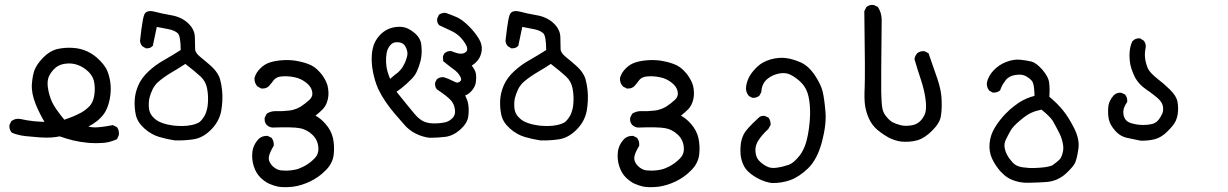

<svg xmlns="http://www.w3.org/2000/svg" viewBox="-20 -462 5040 788"><path d="M340.3 124Q309.6 121.1 280.3 114.3Q252.4 107.4 225.1 97.7Q215.8 99.6 206.3 100.8Q196.8 102.1 187 102.5Q166 103.5 140.1 101.6Q114.7 99.6 85.4 96.7Q75.2 95.7 65.7 93.8Q56.2 91.8 46.9 89.1Q37.6 86.4 28.8 82.5L27.8 82L26.9 80.6Q17.6 69.3 18.6 52.2V51.3L19 50.3L25.9 36.6L26.9 35.2L27.8 34.2Q43.5 22.9 63.5 26.4H64Q88.9 32.2 116.7 35.2Q124.5 36.1 132.1 36.6Q139.6 37.1 147.5 37.4Q155.3 37.6 162.6 38.1Q141.1 2 126 -35.6Q108.4 -79.1 110.8 -117.2Q112.3 -135.7 115.2 -150.9Q118.2 -166 123 -177.7Q125 -182.1 127.7 -187Q130.4 -191.9 133.5 -196.8Q136.7 -201.7 140.6 -206.5Q144.5 -211.4 148.9 -216.6Q153.3 -221.7 158.2 -226.6Q184.6 -253.4 215.3 -260.7Q245.6 -267.6 278.3 -265.6Q311 -263.7 338.4 -251Q352.1 -244.6 364.7 -235.6Q377.4 -226.6 389.2 -214.4Q391.1 -212.4 393.3 -210Q395.5 -207.5 397.5 -205.3Q399.4 -203.1 401.4 -200.9Q403.3 -198.7 405 -196.5Q406.7 -194.3 408.2 -192.1Q409.7 -189.9 411.1 -187.7Q412.6 -185.5 414.1 -183.3Q415.5 -181.2 416.5 -179Q417.5 -176.8 418.5 -174.8Q419.4 -172.9 420.4 -170.9Q428.7 -150.9 432.6 -125Q436.5 -98.6 432.6 -69.1Q428.7 -39.6 418.9 -17.1Q416.5 -11.7 413.8 -6.3Q411.1 -1 407.7 3.7Q404.3 8.3 400.9 12.7Q397.5 17.1 393.1 21Q385.7 28.8 377.7 35.2Q369.6 41.5 361.8 46.4Q352.5 52.2 342.8 57.6Q361.8 62 379.9 60.5Q388.2 60.1 397.9 58.8Q407.7 57.6 418.5 55.9Q429.2 54.2 441.4 51.8L443.4 51.3L444.8 52.2L458.5 59.1L460 60.1L460.9 61Q469.7 73.7 467.8 91.3V92.3L467.3 93.3L461.4 106.9L460.4 108.9L458.5 109.9Q450.7 113.3 442.6 116.2Q434.6 119.1 426 121.1Q417.5 123 408.7 124Q372.1 127 340.3 124ZM277.3 17.1Q296.4 9.3 313.5 0Q330.6 -9.8 346.7 -25.4Q354 -33.2 358.9 -43.5Q363.8 -53.7 366.2 -66.9Q371.1 -93.8 367.2 -120.6Q363.8 -146.5 344.2 -166.5Q334 -176.3 322.8 -183.6Q311.5 -190.9 299.3 -195.3Q274.9 -204.1 249.5 -200.7Q224.1 -197.8 208 -184.1Q191.4 -169.9 181.6 -149.9Q178.2 -143.1 176.8 -135.5Q175.3 -127.9 175.3 -119.1Q175.3 -110.4 176.8 -100.6Q181.6 -69.8 193.8 -43Q205.6 -17.1 244.1 29.3Z M698.2 114.3Q665.5 109.4 633.8 100.1Q600.6 90.3 572.8 65.4Q544.4 40 537.6 10.3Q531.2 -19 532.7 -49.8Q534.2 -80.6 547.4 -111.3Q560.5 -142.1 589.8 -169.4Q618.7 -196.3 654.8 -216.3Q689 -235.8 721.7 -256.8Q721.2 -314.9 709.5 -325.7Q696.3 -337.4 671.4 -342.3Q647.5 -347.2 623.5 -351.6L607.4 -274.9L606.9 -273.4L605.5 -272.5Q596.2 -262.7 579.6 -263.7H578.1L577.1 -264.6L565.4 -271.5L564.5 -272L564 -272.5Q560.1 -276.9 557.6 -282.5Q555.2 -288.1 554.7 -294.4V-294.9V-295.4Q558.1 -324.7 560.8 -345.2Q563.5 -365.7 566.2 -379.4Q568.8 -393.1 571.3 -399.9Q579.1 -422.9 614.3 -414.1Q644 -406.2 683.1 -399.4Q703.6 -396 720.7 -387.9Q737.8 -379.9 751.5 -367.2Q779.3 -341.3 779.8 -309.1Q780.3 -279.3 780.8 -260.7Q780.8 -253.4 785.9 -245.4Q791 -237.3 801.8 -228.5Q824.2 -210.4 845.2 -191.9Q856 -182.1 864 -172.1Q872.1 -162.1 877.4 -151.4Q880.9 -144.5 883.5 -135.3Q886.2 -126 888.2 -114.7Q890.1 -103.5 891.6 -90.3Q892.6 -80.6 892.8 -70.3Q893.1 -60.1 892.6 -49.8Q892.1 -39.6 891.1 -29.3Q890.1 -19 888.2 -8.3Q880.4 35.2 847.7 68.8Q814.5 103 775.9 109.4Q738.8 115.2 699.2 114.3H698.7ZM795.9 41Q807.1 33.7 818.8 14.6Q820.8 11.2 822.3 7.8Q823.7 4.4 825.2 0.5Q826.7 -3.4 827.9 -7.6Q829.1 -11.7 830.1 -16.1Q831.1 -20.5 831.8 -25.4Q832.5 -30.3 833 -35.6Q835.9 -66.9 830.1 -98.1Q824.7 -127.9 803.7 -147.5Q793 -157.2 777.1 -170.7Q761.2 -184.1 740.7 -199.7Q714.8 -182.6 688 -167Q683.1 -164.1 678.7 -161.4Q674.3 -158.7 669.7 -155.8Q665 -152.8 660.9 -149.9Q656.7 -147 652.6 -144Q648.4 -141.1 644.5 -138.2Q640.6 -135.3 637.2 -132.3Q634.3 -129.9 631.6 -127.7Q628.9 -125.5 626.7 -123.3Q624.5 -121.1 622.3 -118.9Q620.1 -116.7 618.4 -114.3Q616.7 -111.8 615 -109.6Q613.3 -107.4 611.8 -105.2Q610.4 -103 609.1 -100.8Q607.9 -98.6 606.9 -96.7Q598.1 -78.1 594.2 -63Q589.8 -48.3 590.8 -23.4Q591.8 -0.5 605 15.1Q618.7 31.2 636.7 39.1Q642.6 41.5 649.4 43.9Q656.2 46.4 663.8 48.1Q671.4 49.8 679.7 51.3Q692.4 53.7 703.9 54.4Q715.3 55.2 726.3 55.2Q737.3 55.2 747.1 54.2Q756.8 53.2 765.6 51.3Q769 50.8 772.2 49.8Q775.4 48.8 778.6 47.9Q781.7 46.9 784.7 45.9Q787.6 44.9 790.5 43.5Q793.5 42 795.9 41Z M1119.6 303.7Q1110.8 301.8 1102.1 298.8Q1093.3 295.9 1084.5 292Q1075.7 288.1 1066.9 281.7Q1058.1 275.4 1049.3 267.1Q1031.2 249.5 1022 221.7Q1012.7 193.8 1015.6 163.6Q1018.6 132.3 1042.5 107.4L1043 106.9Q1057.6 94.7 1077.6 95.7H1078.6L1079.6 96.2L1093.3 103L1094.7 103.5L1095.2 105Q1104.5 116.2 1103.5 135.3V136.7L1102.5 137.7Q1083 170.4 1083 187.5Q1083 203.6 1098.6 219.7Q1106.9 227.5 1115.5 231.9Q1124 236.3 1132.8 237.3Q1142.6 238.3 1153.6 238.3Q1164.6 238.3 1176.8 236.8Q1184.6 235.8 1192.6 234.1Q1200.7 232.4 1208.7 229.2Q1216.8 226.1 1225.6 221.7Q1250.5 209 1270.5 188.5Q1280.3 178.7 1284.2 166.5Q1288.1 154.3 1286.1 139.2Q1282.7 109.4 1260.3 89.4Q1237.8 68.8 1210 64Q1181.2 58.6 1098.6 61.5H1098.1Q1085.4 60.5 1075.2 51.3L1074.7 50.8Q1064 39.1 1066.4 21.5V20.5L1066.9 20L1073.7 6.3L1074.7 4.9L1075.7 3.9Q1092.3 -6.8 1114.7 -5.9Q1139.2 -4.9 1167 -8.3Q1175.8 -9.3 1183.8 -11.5Q1191.9 -13.7 1199.2 -16.8Q1206.5 -20 1213.4 -23.9Q1233.9 -37.1 1250.5 -52.7Q1265.1 -66.4 1261.2 -86.4Q1257.3 -106.9 1236.3 -123Q1214.4 -140.1 1188.5 -145Q1174.8 -147.9 1162.1 -148.7Q1149.4 -149.4 1137.2 -148.4Q1129.4 -147.9 1123 -146Q1116.7 -144 1112.1 -140.9Q1107.4 -137.7 1104 -133.8Q1098.1 -126 1093 -119.6Q1087.9 -113.3 1083.5 -108.4H1083V-107.9Q1080.6 -106 1078.1 -104.2Q1075.7 -102.5 1072.8 -101.3Q1069.8 -100.1 1066.9 -99.6Q1064 -99.1 1060.8 -98.9Q1057.6 -98.6 1054.2 -98.6H1053.2L1051.8 -99.1L1037.1 -106.9L1036.6 -107.4L1035.6 -108.4Q1023.4 -122.1 1024.4 -142.1V-142.6L1024.9 -143.1Q1027.8 -153.8 1033.7 -163.3Q1039.6 -172.9 1048.3 -181.2Q1065.4 -198.7 1087.4 -205.6Q1109.4 -212.9 1138.7 -214.8Q1146 -215.3 1153.1 -215.6Q1160.2 -215.8 1167 -215.3Q1173.8 -214.8 1180.2 -214.4Q1186.5 -213.9 1192.9 -212.9Q1205.1 -210.9 1217.8 -207.8Q1230.5 -204.6 1244.1 -199.7Q1272 -190.4 1294.9 -163.1Q1298.3 -159.2 1301.3 -155.3Q1304.2 -151.4 1306.6 -147.5Q1309.1 -143.6 1311.5 -139.6Q1314 -135.7 1315.9 -131.8Q1317.9 -127.9 1319.3 -124.3Q1320.8 -120.6 1322.3 -116.7Q1323.7 -112.8 1324.7 -108.9Q1327.6 -95.7 1328.1 -82.3Q1328.6 -68.8 1325.7 -55.7Q1319.8 -29.3 1304.7 -13.7Q1292.5 -1.5 1274.9 12.7Q1295.4 23.4 1314.9 45.4Q1339.4 72.3 1346.7 105.5Q1353.5 138.2 1349.6 172.9Q1345.2 209 1316.4 237.3Q1288.6 265.6 1252.9 282.7Q1235.4 291 1218 296.4Q1200.7 301.8 1183.6 304.2Q1177.7 304.7 1172.1 305.2Q1166.5 305.7 1161.1 305.9Q1155.8 306.2 1150.6 306.2Q1145.5 306.2 1140.4 305.9Q1135.3 305.7 1130.1 305.2Q1125 304.7 1120.1 303.7Z M1743.2 103.5Q1727.5 101.6 1713.1 97.2Q1698.7 92.8 1685.5 85.9Q1658.2 72.3 1637.7 47.9Q1617.7 24.4 1599.1 3.4Q1580.6 -18.1 1562.7 -44.2Q1544.9 -70.3 1531.7 -98.1Q1517.6 -130.9 1510.7 -167.5Q1503.9 -203.6 1505.9 -234.4Q1506.8 -249.5 1509.8 -262.5Q1512.7 -275.4 1517.3 -285.6Q1522 -295.9 1528.6 -305.2Q1535.2 -314.5 1543.9 -322.8Q1561.5 -339.4 1583.3 -346.4Q1605 -353.5 1628.9 -351.6Q1641.6 -350.6 1654.1 -344.7Q1666.5 -338.9 1679.7 -328.1Q1692.4 -317.9 1700 -305.4Q1707.5 -293 1709 -278.8Q1711.9 -252.9 1709.5 -231.4Q1708 -220.2 1705.3 -209.5Q1702.6 -198.7 1698.7 -188Q1690.9 -166 1682.1 -153.3Q1672.9 -140.1 1649.4 -118.7Q1628.4 -99.6 1607.4 -85.4Q1662.6 -16.6 1682.1 6.3Q1701.7 29.3 1720.7 37.1Q1739.3 44.9 1762.2 44.4Q1768.1 44.4 1773.7 44.2Q1779.3 43.9 1784.4 43.5Q1789.6 43 1794.4 42.2Q1799.3 41.5 1804.2 40.5Q1813 39.1 1820.8 34.9Q1828.6 30.8 1836.4 23.4Q1850.1 10.3 1847.2 -11.7Q1844.2 -35.6 1829.6 -51.3Q1814.5 -67.9 1773.9 -94.7L1773.4 -95.2L1772.9 -95.7Q1768.6 -100.6 1766.8 -107.2Q1765.1 -113.8 1765.6 -121.6V-122.6L1766.1 -123.5L1772 -135.3L1772.9 -136.7L1773.9 -137.7Q1787.6 -147.9 1804.2 -144.5L1804.7 -144Q1812.5 -141.6 1820.6 -138.2Q1828.6 -134.8 1836.4 -130.9Q1850.1 -123 1857.4 -123Q1858.4 -123 1859.6 -123.3Q1860.8 -123.5 1862.1 -124Q1863.3 -124.5 1864.7 -125.2Q1866.2 -126 1867.4 -127.2Q1868.7 -128.4 1870.1 -129.9Q1872.1 -131.8 1872.6 -134Q1873 -136.2 1872.1 -140.1Q1871.1 -144 1868.2 -148.9Q1859.9 -165 1840.3 -178.7Q1819.8 -193.8 1800.8 -209.5L1798.8 -210.9V-213.4L1797.9 -229V-231L1798.3 -232.4L1804.2 -243.2L1805.2 -244.1L1806.2 -244.6Q1817.9 -254.4 1833 -252H1833.5L1834.5 -251.5Q1856 -242.2 1870.6 -241.7Q1884.3 -241.2 1893.1 -249.5Q1900.4 -257.3 1896 -270Q1890.1 -285.2 1874.5 -303.7Q1858.4 -322.3 1835 -334Q1810.1 -346.2 1783.7 -357.9L1782.7 -358.4L1781.7 -359.4Q1772 -370.1 1774.4 -385.7V-386.2L1774.9 -387.2L1780.8 -399.9L1781.2 -401.4L1782.7 -402.3Q1794.4 -410.2 1809.1 -409.2H1809.6L1810.5 -408.7Q1833 -400.9 1855.5 -391.1Q1867.2 -385.7 1879.4 -376.5Q1891.6 -367.2 1905.3 -353.5Q1911.6 -347.2 1917.5 -340.6Q1923.3 -334 1928.2 -327.6Q1933.1 -321.3 1937.5 -315.2Q1941.9 -309.1 1945.3 -303.2Q1952.6 -291 1955.6 -278.8Q1958.5 -266.6 1957 -253.9Q1953.6 -230 1940.4 -213.9Q1930.2 -201.2 1916 -192.9Q1930.7 -174.3 1933.1 -160.2Q1935.5 -144.5 1933.1 -125Q1930.2 -105 1914.6 -87.9Q1902.3 -74.7 1889.2 -70.3Q1894 -60.5 1897.2 -51.8Q1900.4 -43 1901.9 -33.2Q1905.3 -10.7 1901.9 16.1Q1897.9 43.9 1869.1 69.8Q1840.3 95.2 1808.1 99.6Q1776.9 103.5 1744.1 103.5H1743.7ZM1602.5 -156.2Q1615.2 -164.6 1625 -176.8Q1629.9 -182.6 1633.8 -189.2Q1637.7 -195.8 1641.1 -203.1Q1642.6 -206.1 1643.8 -209Q1645 -211.9 1646 -215.1Q1647 -218.3 1647.9 -221.2Q1648.9 -224.1 1649.9 -227.3Q1650.9 -230.5 1651.4 -233.9Q1654.8 -248.5 1645.5 -268.1Q1636.7 -286.6 1615.7 -288.6Q1604.5 -289.6 1596.4 -286.9Q1588.4 -284.2 1582.5 -277.3Q1576.2 -270 1572.3 -262Q1568.4 -253.9 1566.9 -245.1Q1563.5 -226.1 1564.5 -206.1Q1564.9 -195.8 1566.4 -186.3Q1567.9 -176.8 1570.8 -167.5Q1574.7 -153.3 1581.1 -138.2L1601.6 -155.8L1602.1 -156.2Z M2198.2 114.3Q2165.5 109.4 2133.8 100.1Q2100.6 90.3 2072.8 65.4Q2044.4 40 2037.6 10.3Q2031.2 -19 2032.7 -49.8Q2034.2 -80.6 2047.4 -111.3Q2060.5 -142.1 2089.8 -169.4Q2118.7 -196.3 2154.8 -216.3Q2189 -235.8 2221.7 -256.8Q2221.2 -314.9 2209.5 -325.7Q2196.3 -337.4 2171.4 -342.3Q2147.5 -347.2 2123.5 -351.6L2107.4 -274.9L2106.9 -273.4L2105.5 -272.5Q2096.2 -262.7 2079.6 -263.7H2078.1L2077.1 -264.6L2065.4 -271.5L2064.5 -272L2064 -272.5Q2060.1 -276.9 2057.6 -282.5Q2055.2 -288.1 2054.7 -294.4V-294.9V-295.4Q2058.1 -324.7 2060.8 -345.2Q2063.5 -365.7 2066.2 -379.4Q2068.8 -393.1 2071.3 -399.9Q2079.1 -422.9 2114.3 -414.1Q2144 -406.2 2183.1 -399.4Q2203.6 -396 2220.7 -387.9Q2237.8 -379.9 2251.5 -367.2Q2279.3 -341.3 2279.8 -309.1Q2280.3 -279.3 2280.8 -260.7Q2280.8 -253.4 2285.9 -245.4Q2291 -237.3 2301.8 -228.5Q2324.2 -210.4 2345.2 -191.9Q2356 -182.1 2364 -172.1Q2372.1 -162.1 2377.4 -151.4Q2380.9 -144.5 2383.5 -135.3Q2386.2 -126 2388.2 -114.7Q2390.1 -103.5 2391.6 -90.3Q2392.6 -80.6 2392.8 -70.3Q2393.1 -60.1 2392.6 -49.8Q2392.1 -39.6 2391.1 -29.3Q2390.1 -19 2388.2 -8.3Q2380.4 35.2 2347.7 68.8Q2314.5 103 2275.9 109.4Q2238.8 115.2 2199.2 114.3H2198.7ZM2295.9 41Q2307.1 33.7 2318.8 14.6Q2320.8 11.2 2322.3 7.8Q2323.7 4.4 2325.2 0.5Q2326.7 -3.4 2327.9 -7.6Q2329.1 -11.7 2330.1 -16.1Q2331.1 -20.5 2331.8 -25.4Q2332.5 -30.3 2333 -35.6Q2335.9 -66.9 2330.1 -98.1Q2324.7 -127.9 2303.7 -147.5Q2293 -157.2 2277.1 -170.7Q2261.2 -184.1 2240.7 -199.7Q2214.8 -182.6 2188 -167Q2183.1 -164.1 2178.7 -161.4Q2174.3 -158.7 2169.7 -155.8Q2165 -152.8 2160.9 -149.9Q2156.7 -147 2152.6 -144Q2148.4 -141.1 2144.5 -138.2Q2140.6 -135.3 2137.2 -132.3Q2134.3 -129.9 2131.6 -127.7Q2128.9 -125.5 2126.7 -123.3Q2124.5 -121.1 2122.3 -118.9Q2120.1 -116.7 2118.4 -114.3Q2116.7 -111.8 2115 -109.6Q2113.3 -107.4 2111.8 -105.2Q2110.4 -103 2109.1 -100.8Q2107.9 -98.6 2106.9 -96.7Q2098.1 -78.1 2094.2 -63Q2089.8 -48.3 2090.8 -23.4Q2091.8 -0.5 2105 15.1Q2118.7 31.2 2136.7 39.1Q2142.6 41.5 2149.4 43.9Q2156.2 46.4 2163.8 48.1Q2171.4 49.8 2179.7 51.3Q2192.4 53.7 2203.9 54.4Q2215.3 55.2 2226.3 55.2Q2237.3 55.2 2247.1 54.2Q2256.8 53.2 2265.6 51.3Q2269 50.8 2272.2 49.8Q2275.4 48.8 2278.6 47.9Q2281.7 46.9 2284.7 45.9Q2287.6 44.9 2290.5 43.5Q2293.5 42 2295.9 41Z M2619.6 303.7Q2610.8 301.8 2602.1 298.8Q2593.3 295.9 2584.5 292Q2575.7 288.1 2566.9 281.7Q2558.1 275.4 2549.3 267.1Q2531.2 249.5 2522 221.7Q2512.7 193.8 2515.6 163.6Q2518.6 132.3 2542.5 107.4L2543 106.9Q2557.6 94.7 2577.6 95.7H2578.6L2579.6 96.2L2593.3 103L2594.7 103.5L2595.2 105Q2604.5 116.2 2603.5 135.3V136.7L2602.5 137.7Q2583 170.4 2583 187.5Q2583 203.6 2598.6 219.7Q2606.9 227.5 2615.5 231.9Q2624 236.3 2632.8 237.3Q2642.6 238.3 2653.6 238.3Q2664.6 238.3 2676.8 236.8Q2684.6 235.8 2692.6 234.1Q2700.7 232.4 2708.7 229.2Q2716.8 226.1 2725.6 221.7Q2750.5 209 2770.5 188.5Q2780.3 178.7 2784.2 166.5Q2788.1 154.3 2786.1 139.2Q2782.7 109.4 2760.3 89.4Q2737.8 68.8 2710 64Q2681.2 58.6 2598.6 61.5H2598.1Q2585.4 60.5 2575.2 51.3L2574.7 50.8Q2564 39.1 2566.4 21.5V20.5L2566.9 20L2573.7 6.3L2574.7 4.9L2575.7 3.9Q2592.3 -6.8 2614.7 -5.9Q2639.2 -4.9 2667 -8.3Q2675.8 -9.3 2683.8 -11.5Q2691.9 -13.7 2699.2 -16.8Q2706.5 -20 2713.4 -23.9Q2733.9 -37.1 2750.5 -52.7Q2765.1 -66.4 2761.2 -86.4Q2757.3 -106.9 2736.3 -123Q2714.4 -140.1 2688.5 -145Q2674.8 -147.9 2662.1 -148.7Q2649.4 -149.4 2637.2 -148.4Q2629.4 -147.9 2623 -146Q2616.7 -144 2612.1 -140.9Q2607.4 -137.7 2604 -133.8Q2598.1 -126 2593 -119.6Q2587.9 -113.3 2583.5 -108.4H2583V-107.9Q2580.6 -106 2578.1 -104.2Q2575.7 -102.5 2572.8 -101.3Q2569.8 -100.1 2566.9 -99.6Q2564 -99.1 2560.8 -98.9Q2557.6 -98.6 2554.2 -98.6H2553.2L2551.8 -99.1L2537.1 -106.9L2536.6 -107.4L2535.6 -108.4Q2523.4 -122.1 2524.4 -142.1V-142.6L2524.9 -143.1Q2527.8 -153.8 2533.7 -163.3Q2539.6 -172.9 2548.3 -181.2Q2565.4 -198.7 2587.4 -205.6Q2609.4 -212.9 2638.7 -214.8Q2646 -215.3 2653.1 -215.6Q2660.2 -215.8 2667 -215.3Q2673.8 -214.8 2680.2 -214.4Q2686.5 -213.9 2692.9 -212.9Q2705.1 -210.9 2717.8 -207.8Q2730.5 -204.6 2744.1 -199.7Q2772 -190.4 2794.9 -163.1Q2798.3 -159.2 2801.3 -155.3Q2804.2 -151.4 2806.6 -147.5Q2809.1 -143.6 2811.5 -139.6Q2814 -135.7 2815.9 -131.8Q2817.9 -127.9 2819.3 -124.3Q2820.8 -120.6 2822.3 -116.7Q2823.7 -112.8 2824.7 -108.9Q2827.6 -95.7 2828.1 -82.3Q2828.6 -68.8 2825.7 -55.7Q2819.8 -29.3 2804.7 -13.7Q2792.5 -1.5 2774.9 12.7Q2795.4 23.4 2814.9 45.4Q2839.4 72.3 2846.7 105.5Q2853.5 138.2 2849.6 172.9Q2845.2 209 2816.4 237.3Q2788.6 265.6 2752.9 282.7Q2735.4 291 2718 296.4Q2700.7 301.8 2683.6 304.2Q2677.7 304.7 2672.1 305.2Q2666.5 305.7 2661.1 305.9Q2655.8 306.2 2650.6 306.2Q2645.5 306.2 2640.4 305.9Q2635.3 305.7 2630.1 305.2Q2625 304.7 2620.1 303.7Z M3146.5 289.1Q3140.1 288.1 3133.8 286.6Q3127.4 285.2 3121.3 283.2Q3115.2 281.2 3109.1 278.8Q3103 276.4 3097.7 273.9Q3092.8 271.5 3088.6 269Q3084.5 266.6 3080.1 264.2Q3075.7 261.7 3071.8 259Q3067.9 256.3 3064 253.4Q3060.1 250.5 3056.2 247.1Q3037.1 231 3029.3 210.9Q3025.4 201.7 3022.9 191.9Q3020.5 182.1 3019.5 172.4Q3017.6 153.3 3020 131.3Q3022.5 108.9 3032.7 88.4Q3043 67.9 3090.3 24.4Q3101.6 11.2 3118.2 13.7H3118.7L3119.6 14.2L3132.3 20L3133.8 20.5L3134.8 22Q3143.6 34.2 3142.6 50.3V51.8L3141.6 52.7L3133.8 66.4V67.4L3132.8 67.9Q3106.9 91.8 3092.3 114.7Q3078.1 137.2 3080.6 160.2Q3081.5 171.9 3085 180.9Q3088.4 189.9 3094.2 196.3Q3106.4 210 3125.5 220.2Q3143.6 230.5 3169.4 226.1Q3183.1 224.1 3195.3 220.9Q3207.5 217.8 3218.3 213.9Q3238.8 206.1 3262.7 175.3Q3274.4 159.7 3282.7 138.7Q3291 117.7 3295.9 90.8Q3305.7 36.6 3304.7 -8.3Q3303.7 -52.7 3293.9 -81.5Q3284.2 -109.9 3261.2 -129.9Q3249.5 -140.1 3238.8 -147Q3228 -153.8 3218.8 -157.7Q3212.4 -160.2 3205.6 -161.1Q3198.7 -162.1 3190.9 -161.9Q3183.1 -161.6 3174.8 -159.7Q3162.6 -157.2 3150.9 -151.6Q3139.2 -146 3128.9 -137.7Q3122.1 -131.8 3116.9 -124.5Q3111.8 -117.2 3108.6 -107.4Q3105.5 -97.7 3104.5 -85.4V-84L3104 -83L3097.2 -70.3L3096.7 -69.3L3095.7 -68.8Q3085 -59.6 3068.8 -60.5H3067.9L3066.4 -61L3053.7 -67.9L3052.7 -68.8L3052.2 -69.8Q3038.6 -86.4 3042.5 -109.9Q3046.4 -131.8 3057.1 -150.4Q3062.5 -159.7 3070.3 -169.2Q3078.1 -178.7 3088.4 -188.5Q3109.4 -208.5 3143.1 -218.3Q3176.3 -227.5 3206.5 -223.6Q3221.2 -221.7 3236.3 -217Q3251.5 -212.4 3267.1 -205.6Q3277.8 -200.7 3287.8 -193.1Q3297.9 -185.5 3306.9 -175.5Q3315.9 -165.5 3324.2 -153.3Q3349.1 -115.7 3356.4 -85.9Q3363.3 -56.6 3367.7 -4.4Q3370.1 22 3366.5 53.2Q3362.8 84.5 3353.5 120.1Q3343.8 156.2 3329.6 183.3Q3315.4 210.4 3296.4 229Q3258.8 264.6 3223.1 277.3Q3205.1 283.7 3186.3 286.6Q3167.5 289.6 3147.5 289.1H3147Z M3678.7 119.1Q3665 117.2 3652.3 113Q3639.6 108.9 3627.9 103Q3620.6 98.6 3612.8 94Q3605 89.4 3597.4 83.7Q3589.8 78.1 3582 71.8Q3558.6 52.2 3546.4 24.9Q3534.2 -2.4 3530.3 -29.3Q3526.4 -56.2 3528.8 -104.5Q3531.2 -151.4 3527.3 -415V-416.5L3527.8 -417.5L3534.7 -431.2L3535.2 -432.1L3536.1 -433.1Q3547.9 -443.8 3565.9 -441.4H3567.4L3567.9 -440.9L3581.5 -434.1L3583 -433.1L3584 -431.6Q3590.8 -420.9 3594.5 -408.7Q3598.1 -396.5 3598.6 -382.8Q3597.2 -254.9 3596.7 -179.4Q3596.2 -104 3596.7 -81.1Q3597.2 -58.6 3598.4 -42.2Q3599.6 -25.9 3601.6 -16.6Q3605 1.5 3617.7 16.6Q3630.9 32.7 3643.1 39.6Q3655.8 46.4 3674.8 51.3Q3693.8 56.6 3719.7 52.7Q3745.1 49.3 3761.2 30.3Q3777.3 11.2 3779.8 -9.8Q3782.2 -32.2 3777.3 -63.5Q3772.5 -95.2 3759.3 -135.7Q3745.6 -176.8 3733.4 -218.3V-219.2V-220.7Q3734.4 -227.1 3737.1 -232.4Q3739.7 -237.8 3743.7 -242.7V-243.2L3744.6 -243.7Q3755.9 -252.9 3772.9 -252H3773.9L3774.9 -251.5L3788.6 -244.6L3791 -243.7L3791.5 -241.2Q3809.1 -191.4 3826.2 -141.6Q3843.8 -90.8 3844.7 -50.3Q3845.2 -37.1 3845 -25.4Q3844.7 -13.7 3843.8 -3.2Q3842.8 7.3 3841.3 16.1Q3836.4 43.9 3805.7 74.2Q3775.4 105 3744.6 113.8Q3714.4 122.1 3679.2 119.1Z M4191.4 288.1Q4160.6 287.1 4134.8 276.4Q4125.5 272.9 4117.2 267.8Q4108.9 262.7 4101.3 256.1Q4093.8 249.5 4086.4 241.7Q4065.4 218.3 4051.8 189.5Q4038.1 160.2 4041.5 125.5Q4044.9 90.8 4063.5 61Q4081.1 31.7 4106.9 4.9Q4115.7 -4.4 4125 -12.5Q4134.3 -20.5 4143.8 -27.8Q4153.3 -35.2 4163.6 -42Q4192.9 -60.5 4225.6 -68.4Q4225.6 -85.4 4224.1 -98.6Q4222.7 -111.8 4220.2 -119.6Q4217.8 -127.4 4213.9 -131.3Q4200.7 -145.5 4185.1 -151.9Q4170.4 -158.2 4145 -153.8Q4136.7 -152.3 4129.6 -149.4Q4122.6 -146.5 4116.7 -142.1Q4110.8 -137.7 4106.4 -131.3Q4101.1 -124.5 4097.2 -118.2Q4093.3 -111.8 4090.3 -105.5Q4087.4 -99.1 4085.4 -93.3L4085 -91.3L4083.5 -90.3Q4072.3 -81.1 4056.2 -82H4055.2L4053.7 -82.5L4041 -89.4L4040 -90.3L4039.6 -90.8Q4036.1 -95.2 4033.9 -100.1Q4031.7 -105 4030.8 -110.4Q4029.8 -115.7 4030.3 -121.6V-122.1Q4035.6 -149.4 4057.6 -172.9Q4068.8 -184.6 4081.8 -193.4Q4094.7 -202.1 4110.4 -208Q4140.6 -219.7 4168 -216.8Q4194.3 -213.9 4212.9 -209.5Q4232.4 -204.6 4257.8 -176.3Q4270 -162.1 4277.3 -148.4Q4284.7 -134.8 4286.1 -120.6Q4289.1 -96.2 4286.6 -64.9Q4321.3 -36.1 4343.3 -8.3Q4355 5.9 4366.2 24.2Q4377.4 42.5 4388.7 64.5Q4411.1 109.4 4406.2 146.5Q4404.8 158.2 4402.8 168.2Q4400.9 178.2 4398.9 186.3Q4397 194.3 4394.5 200.7Q4391.1 210.9 4381.1 223.1Q4371.1 235.4 4354.5 250.5Q4337.9 265.6 4318.4 274.2Q4298.8 282.7 4277.3 284.7Q4267.1 285.6 4256.3 286.1Q4245.6 286.6 4234.9 287.1Q4224.1 287.6 4213.1 287.8Q4202.1 288.1 4191.4 288.1ZM4297.9 217.3Q4308.6 210 4316.4 203.6Q4324.2 197.3 4328.6 192.6Q4333 188 4334.5 184.1Q4340.8 171.9 4343.3 155.8Q4345.7 140.1 4340.3 119.1Q4335.4 97.7 4323.2 75.7Q4311.5 52.7 4300.8 34.2Q4290.5 17.1 4254.4 -12.2Q4229.5 -6.8 4212.4 1Q4194.3 8.8 4165.5 33.2Q4136.2 57.6 4126.5 76.2Q4115.7 95.2 4107.9 111.8Q4100.6 127 4103 142.6Q4105.5 159.2 4113.8 174.3Q4122.1 189.9 4137.2 206.1Q4144 213.4 4153.8 218Q4163.6 222.7 4176.8 224.6Q4203.6 228.5 4225.6 227.5Q4248.5 226.6 4266.1 224.6Q4282.2 222.7 4297.9 217.3Z M4660.6 115.2Q4633.8 109.4 4606.9 104Q4602.1 103 4597.4 101.6Q4592.8 100.1 4588.4 98.1Q4584 96.2 4579.8 93.8Q4575.7 91.3 4571.8 88.4Q4567.9 85.4 4564.2 82Q4560.5 78.6 4557.1 74.7Q4536.6 51.8 4531.2 29.3Q4526.4 7.3 4528.3 -20Q4530.3 -48.3 4551.3 -71.3H4551.8V-71.8Q4564.5 -83.5 4582 -81.1H4582.5L4583.5 -80.6L4596.2 -74.7L4597.7 -74.2L4598.1 -72.8Q4607.4 -61.5 4606.4 -45.4V-43.9L4605.5 -42.5Q4590.8 -21.5 4590.3 -4.2Q4589.8 13.2 4597.7 26.4Q4605.5 39.1 4625.5 44.4Q4647.5 50.8 4671.4 50.8Q4683.6 50.8 4693.4 49.6Q4703.1 48.3 4710.9 46.4Q4715.3 44.9 4719.7 42.5Q4724.1 40 4727.8 37.1Q4731.4 34.2 4734.9 29.8Q4744.6 17.6 4750.5 3.4Q4755.9 -10.3 4752.4 -27.3Q4751 -35.2 4745.6 -43.2Q4740.2 -51.3 4731 -59.6Q4724.6 -64.9 4717 -71Q4709.5 -77.1 4700.9 -83.3Q4692.4 -89.4 4683.1 -95.7Q4653.8 -116.2 4638.7 -143.6Q4634.3 -152.8 4630.4 -161.6Q4626.5 -170.4 4623.8 -179.4Q4621.1 -188.5 4619.1 -197.3Q4614.3 -223.1 4616.2 -248.5Q4618.2 -273.9 4627.4 -292.5L4627.9 -293.5L4628.9 -293.9Q4640.1 -305.7 4657.7 -304.7H4659.2L4660.2 -303.7L4672.9 -295.9L4673.8 -295.4L4674.3 -294.9Q4685.1 -281.7 4681.6 -263.7Q4676.8 -241.2 4680.2 -219.2Q4683.6 -197.3 4691.9 -179.7Q4700.2 -163.1 4727.5 -141.1Q4756.8 -118.7 4781.7 -94.2Q4808.1 -68.4 4812.5 -44.9Q4816.4 -22.9 4814.5 -2Q4813.5 8.8 4811 18.1Q4808.6 27.3 4804.7 35.6Q4796.9 52.2 4772 76.7Q4747.1 102.1 4719.2 109.4Q4691.9 116.2 4662.1 115.2H4661.6Z"/></svg>

Font: NaikaiFont
Style: SemiBold
Weight: 600
Version: Version 1.89